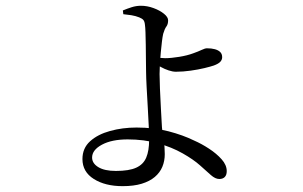

<svg xmlns="http://www.w3.org/2000/svg" viewBox="-20 -584 1040 660"><path d="M403.9 -535.2 402.3 -548.1Q417 -554.2 432.6 -559.2Q448.2 -564.2 464.5 -564.2Q486.2 -564.2 507.8 -556.2Q529.4 -548.3 543.7 -536.7Q557.9 -525.1 557.9 -514.2Q557.9 -500.7 552 -492.9Q546 -485.1 541 -467.9Q538.6 -457.5 536.6 -440.6Q534.6 -423.7 532.7 -403.8Q530.7 -383.8 529.6 -364.2Q528.5 -344.6 528.5 -329.6Q528.5 -312.4 529.8 -280Q531.1 -247.5 533.1 -211.6Q535.1 -175.7 536.7 -146.6Q539.2 -119.4 542.8 -99.9Q546.4 -80.4 546.4 -54.1Q546.4 -30.7 538.1 -10.7Q529.8 9.3 512.1 24.3Q494.5 39.2 467.1 47.6Q439.7 55.9 401.5 55.9Q341.4 55.9 302.4 31.2Q263.4 6.6 263.4 -37.2Q263.4 -74.7 289.7 -98.4Q315.9 -122.1 358.4 -133.8Q400.9 -145.6 449.3 -145.6Q509.9 -145.6 559.5 -132.6Q609 -119.7 647.3 -100.9Q673 -89.7 698.6 -72.9Q724.2 -56.2 741.8 -36.5Q759.4 -16.9 759.4 4.2Q759.4 17.6 752.7 24.4Q746 31.3 733.9 31.3Q720.2 31.3 705 17.9Q689.8 4.4 667.5 -15.6Q645.1 -35.7 608.1 -56.7Q570.2 -78.3 522.6 -91.5Q475.1 -104.8 418.8 -104.8Q364 -104.8 330.3 -86.6Q296.6 -68.4 296.6 -42.5Q296.6 -22.5 317.9 -9.5Q339.2 3.6 378.4 3.6Q424 3.6 448.4 -7.7Q472.9 -18.9 482.7 -42.4Q492.6 -65.8 492.6 -102.8Q492.6 -120.9 491.3 -150.9Q490 -180.9 487.9 -215.9Q485.9 -250.8 484.1 -283.4Q482.3 -316 482.1 -339.5Q481.9 -357.2 481.6 -381.5Q481.4 -405.8 481.1 -430.2Q480.8 -454.6 480.1 -472.9Q479.4 -491.2 478.4 -497.1Q477.4 -509.4 473.3 -514.7Q469.2 -520.1 458.6 -524.3Q446.2 -529.3 431.5 -531.7Q416.9 -534 403.9 -535.2ZM512 -387Q521.8 -386 531.1 -385Q540.5 -384 547.5 -384Q568 -384 595.9 -388.6Q623.7 -393.1 644 -400.7Q662.1 -407.1 673.5 -412.6Q684.8 -418 691.4 -418Q707.2 -418 718.8 -414.8Q730.4 -411.6 737 -405.1Q743.7 -398.6 743.7 -387.3Q743.7 -378.6 737.3 -371.6Q730.9 -364.7 715 -358.8Q704.1 -355.1 682.7 -349.9Q661.4 -344.8 635.2 -341.1Q609.1 -337.4 584.7 -337.4Q573.2 -337.4 559.4 -342.1Q545.6 -346.7 533.4 -353.5Q521.3 -360.3 512.4 -365.1Z"/></svg>

Font: Noto Serif HK
Style: Regular
Weight: 200
Designer: Ryoko NISHIZUKA 西塚涼子 (kana & ideographs); Frank Grießhammer (Latin, Greek & Cyrillic); Wenlong ZHANG 张文龙 (bopomofo); San
Foundry: Adobe
Version: Version 2.001;hotconv 1.1.0;makeotfexe 2.6.0